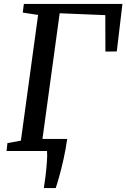

<svg xmlns="http://www.w3.org/2000/svg" viewBox="-20 -763 638 970"><path d="M13 0 17.5 -40 85.5 -52.5 172.5 -687.5 95 -699.5 100.5 -743H598.5L570 -503L512.5 -502.5L512 -686.5L281.5 -696L194.5 -61H319.5Q312 -8 301 41.2Q290 90.5 279.2 128.8Q268.5 167 261.5 187H201.5Q205.5 164 210 126.8Q214.5 89.5 217 54Q219.5 18.5 217.5 0Z"/></svg>

Font: Merriweather
Style: Italic
Weight: 400
Italic angle: -7.8°
Designer: Eben Sorkin
Foundry: Eben Sorkin
Version: Version 2.100